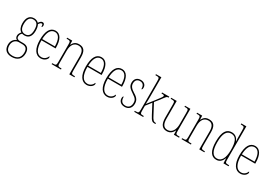

<svg xmlns="http://www.w3.org/2000/svg" viewBox="48 -1937 4770 3355"><g transform="rotate(30 2433.5 -259.5)"><path d="M201 241C320 241 385 172 385 66C385 -17 348 -71 258 -71H197C152 -71 122 -85 122 -126C122 -163 139 -185 157 -203C167 -199 194 -196 209 -196C295 -196 339 -259 339 -363C339 -423 328 -459 314 -485C335 -516 349 -529 367 -529C386 -529 389 -513 389 -476C403 -476 410 -489 410 -512C410 -536 397 -557 369 -557C337 -557 317 -529 299 -505C281 -525 248 -542 209 -542C121 -542 70 -483 70 -362C70 -295 95 -238 136 -214C119 -196 96 -167 96 -131C96 -92 114 -71 134 -62C92 -46 38 -1 38 85C38 180 89 241 201 241ZM206 -220C137 -220 98 -269 98 -364C98 -472 141 -517 204 -517C274 -517 311 -477 311 -365C311 -265 275 -220 206 -220ZM203 216C98 216 66 156 66 85C66 7 116 -46 182 -46H249C329 -46 357 -9 357 67C357 156 310 216 203 216Z M650 10C733 10 778 -48 778 -79C778 -91 774 -97 769 -100C751 -56 714 -15 651 -15C563 -15 508 -99 508 -272H793V-291C793 -446 739 -542 642 -542C538 -542 480 -450 480 -262C480 -88 546 10 650 10ZM765 -297H509C514 -431 554 -517 642 -517C726 -517 763 -428 765 -297Z M870 0H1059V-20H1050C986 -20 981 -25 981 -95V-333C981 -454 1030 -517 1117 -517C1197 -517 1227 -456 1227 -364V0H1330V-20H1323C1261 -20 1255 -25 1255 -95V-361C1255 -485 1214 -542 1115 -542C1049 -542 1012 -512 982 -456H980L977 -536H874V-516H886C946 -516 953 -511 953 -441V-95C953 -25 947 -20 883 -20H870Z M1578 10C1661 10 1706 -48 1706 -79C1706 -91 1702 -97 1697 -100C1679 -56 1642 -15 1579 -15C1491 -15 1436 -99 1436 -272H1721V-291C1721 -446 1667 -542 1570 -542C1466 -542 1408 -450 1408 -262C1408 -88 1474 10 1578 10ZM1693 -297H1437C1442 -431 1482 -517 1570 -517C1654 -517 1691 -428 1693 -297Z M1990 10C2073 10 2118 -48 2118 -79C2118 -91 2114 -97 2109 -100C2091 -56 2054 -15 1991 -15C1903 -15 1848 -99 1848 -272H2133V-291C2133 -446 2079 -542 1982 -542C1878 -542 1820 -450 1820 -262C1820 -88 1886 10 1990 10ZM2105 -297H1849C1854 -431 1894 -517 1982 -517C2066 -517 2103 -428 2105 -297Z M2347 10C2427 10 2478 -43 2478 -127C2478 -187 2458 -233 2373 -283C2304 -326 2269 -363 2269 -420C2269 -474 2295 -516 2357 -516C2417 -516 2447 -482 2447 -405C2462 -405 2468 -420 2468 -449C2468 -500 2428 -541 2358 -541C2286 -541 2241 -493 2241 -421C2241 -353 2271 -316 2363 -257C2436 -212 2450 -176 2450 -130C2450 -57 2413 -15 2347 -15C2274 -15 2246 -60 2246 -138C2233 -138 2225 -124 2225 -94C2225 -50 2256 10 2347 10Z M2537 0H2718V-20H2713C2651 -20 2646 -25 2646 -95V-186L2732 -296L2833 -104C2883 -10 2898 0 2955 0H2964V-20H2958C2915 -20 2896 -42 2859 -115L2750 -321L2824 -413C2890 -501 2893 -516 2935 -516V-536H2789V-516C2832 -516 2845 -513 2845 -496C2845 -482 2830 -458 2757 -365L2643 -220C2646 -268 2646 -332 2646 -373V-760H2537V-740H2551C2612 -740 2618 -735 2618 -663V-95C2618 -25 2613 -20 2548 -20H2537Z M3196 10C3265 10 3306 -30 3331 -81H3335L3337 0H3442V-20H3431C3367 -20 3361 -24 3361 -99V-536H3253V-516H3261C3332 -516 3333 -511 3333 -431V-203C3333 -104 3289 -15 3197 -15C3116 -15 3085 -75 3085 -182V-536H2974V-516H2985C3052 -516 3057 -511 3057 -443V-184C3057 -46 3107 10 3196 10Z M3492 0H3681V-20H3672C3608 -20 3603 -25 3603 -95V-333C3603 -454 3652 -517 3739 -517C3819 -517 3849 -456 3849 -364V0H3952V-20H3945C3883 -20 3877 -25 3877 -95V-361C3877 -485 3836 -542 3737 -542C3671 -542 3634 -512 3604 -456H3602L3599 -536H3496V-516H3508C3568 -516 3575 -511 3575 -441V-95C3575 -25 3569 -20 3505 -20H3492Z M4195 10C4265 10 4306 -34 4331 -100H4333L4337 0H4440V-20H4429C4369 -20 4361 -26 4361 -88V-760H4259V-740H4270C4327 -740 4333 -735 4333 -658V-544C4333 -511 4334 -477 4338 -444H4334C4309 -504 4267 -544 4195 -544C4093 -544 4031 -466 4031 -267C4031 -68 4094 10 4195 10ZM4194 -15C4111 -14 4059 -92 4059 -265C4059 -444 4108 -519 4198 -519C4300 -519 4334 -430 4334 -265C4334 -106 4287 -15 4194 -15Z M4678 10C4761 10 4806 -48 4806 -79C4806 -91 4802 -97 4797 -100C4779 -56 4742 -15 4679 -15C4591 -15 4536 -99 4536 -272H4821V-291C4821 -446 4767 -542 4670 -542C4566 -542 4508 -450 4508 -262C4508 -88 4574 10 4678 10ZM4793 -297H4537C4542 -431 4582 -517 4670 -517C4754 -517 4791 -428 4793 -297Z"/></g></svg>

Font: Noto Serif Bengali Condensed Thin
Style: Regular
Weight: 100
Width: 3
Designer: Juan Bruce, Universal Thirst, Indian Type Foundry and the Monotype Design Team.
Foundry: Monotype Imaging Inc.
Version: Version 2.003